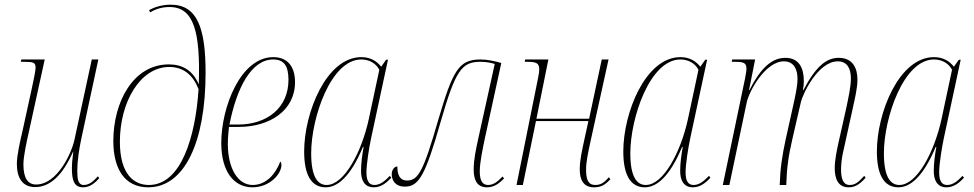

<svg xmlns="http://www.w3.org/2000/svg" viewBox="-20 -790 4159 820"><path d="M335 10C365 10 387 -10 404 -29L398 -37C380 -17 362 0 338 0C313 0 310 -26 310 -61C310 -101 318 -156 328 -201L400 -536H372L298 -193C286 -137 225 -2 134 -2C99 -2 80 -29 80 -88C80 -123 94 -186 104 -230L171 -536H71L69 -526H84C122 -526 132 -523 132 -501C132 -487 123 -446 116 -413L76 -230C66 -187 52 -127 52 -90C52 -33 74 9 130 9C195 9 248 -43 292 -142H293C288 -104 287 -87 287 -73C287 -22 295 10 335 10Z M613 10C768 10 858 -183 858 -479C858 -670 823 -770 709 -770C669 -770 637 -758 617 -747L621 -737C644 -751 671 -760 704 -760C809 -760 836 -652 829 -430C802 -492 756 -515 701 -515C548 -515 464 -353 464 -188C464 -68 513 10 613 10ZM616 0C550 0 492 -48 492 -185C492 -353 578 -504 703 -504C765 -504 805 -468 828 -409C815 -207 754 0 616 0Z M1058 10C1131 10 1182 -46 1182 -86C1182 -94 1179 -98 1177 -100C1157 -47 1117 0 1059 0C995 0 953 -72 953 -176C953 -204 957 -240 958 -248H1000C1132 -248 1240 -318 1240 -439C1240 -507 1207 -546 1147 -546C1008 -546 925 -333 925 -179C925 -56 980 10 1058 10ZM996 -258H960C991 -416 1054 -536 1147 -536C1191 -536 1212 -511 1212 -449C1212 -329 1120 -258 996 -258Z M1371 10C1420 10 1476 -33 1530 -162H1533C1527 -131 1522 -91 1522 -63C1521 -20 1537 10 1576 10C1605 10 1628 -6 1651 -31L1645 -39C1621 -14 1602 0 1579 0C1555 0 1545 -19 1545 -54C1545 -88 1556 -158 1565 -200L1637 -535H1629L1608 -505C1590 -528 1563 -546 1523 -546C1374 -546 1279 -309 1279 -143C1279 -44 1309 10 1371 10ZM1375 0C1336 0 1309 -36 1309 -135C1309 -287 1393 -536 1523 -536C1555 -536 1585 -521 1600 -492L1555 -281C1525 -143 1451 0 1375 0Z M2060 10C2091 10 2112 -7 2133 -28L2126 -36C2105 -14 2088 0 2064 0C2038 0 2029 -23 2029 -58C2029 -97 2042 -157 2051 -200L2121 -521C2093 -529 2062 -536 2032 -536C1939 -536 1914 -489 1852 -279C1788 -57 1766 -19 1718 -19C1689 -19 1677 -41 1677 -79C1663 -79 1653 -63 1653 -46C1653 -22 1666 7 1709 7C1768 7 1796 -38 1862 -270C1925 -489 1952 -526 2031 -526C2055 -526 2072 -523 2093 -517L2023 -200C2012 -149 2003 -108 2003 -66C2003 -17 2020 10 2060 10Z M2517 10C2548 10 2565 -1 2587 -25L2580 -33C2560 -9 2545 0 2522 0C2491 0 2483 -25 2483 -66C2483 -98 2491 -136 2505 -200L2579 -536H2550L2496 -283H2271L2322 -536H2223L2221 -526H2233C2272 -526 2283 -519 2283 -494C2283 -486 2282 -475 2279 -462L2186 0H2213L2269 -273H2493L2477 -200C2467 -152 2456 -108 2456 -67C2456 -26 2469 10 2517 10Z M2734 10C2783 10 2839 -33 2893 -162H2896C2890 -131 2885 -91 2885 -63C2884 -20 2900 10 2939 10C2968 10 2991 -6 3014 -31L3008 -39C2984 -14 2965 0 2942 0C2918 0 2908 -19 2908 -54C2908 -88 2919 -158 2928 -200L3000 -535H2992L2971 -505C2953 -528 2926 -546 2886 -546C2737 -546 2642 -309 2642 -143C2642 -44 2672 10 2734 10ZM2738 0C2699 0 2672 -36 2672 -135C2672 -287 2756 -536 2886 -536C2918 -536 2948 -521 2963 -492L2918 -281C2888 -143 2814 0 2738 0Z M3604 10C3631 10 3650 -1 3677 -31L3671 -39C3647 -12 3632 0 3609 0C3578 0 3572 -33 3572 -67C3572 -87 3575 -113 3579 -132L3623 -332C3630 -365 3642 -413 3642 -450C3642 -499 3622 -543 3562 -543C3509 -543 3464 -506 3411 -405H3409C3412 -419 3413 -432 3413 -444C3413 -499 3393 -543 3334 -543C3280 -543 3231 -505 3181 -405H3179L3205 -536H3107L3105 -526H3119C3157 -526 3168 -521 3168 -496C3168 -487 3165 -472 3162 -455L3067 0H3095L3169 -352C3179 -401 3249 -528 3328 -528C3373 -528 3386 -490 3386 -454C3386 -420 3376 -378 3366 -332L3336 -197C3320 -124 3312 -68 3310 0H3338C3340 -70 3347 -123 3364 -196L3400 -352C3409 -392 3475 -528 3558 -528C3600 -528 3614 -495 3614 -455C3614 -420 3604 -376 3595 -332L3560 -176C3554 -148 3545 -106 3545 -72C3545 -27 3559 10 3604 10Z M3817 10C3866 10 3922 -33 3976 -162H3979C3973 -131 3968 -91 3968 -63C3967 -20 3983 10 4022 10C4051 10 4074 -6 4097 -31L4091 -39C4067 -14 4048 0 4025 0C4001 0 3991 -19 3991 -54C3991 -88 4002 -158 4011 -200L4083 -535H4075L4054 -505C4036 -528 4009 -546 3969 -546C3820 -546 3725 -309 3725 -143C3725 -44 3755 10 3817 10ZM3821 0C3782 0 3755 -36 3755 -135C3755 -287 3839 -536 3969 -536C4001 -536 4031 -521 4046 -492L4001 -281C3971 -143 3897 0 3821 0Z"/></svg>

Font: Noto Serif Display Condensed Thin
Style: Italic
Weight: 100
Width: 3
Italic angle: -12°
Designer: Monotype Design Team
Foundry: Monotype Imaging Inc.
Version: Version 2.009